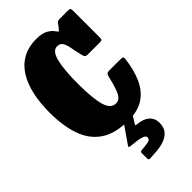

<svg xmlns="http://www.w3.org/2000/svg" viewBox="-315 -856 1234 1234"><g transform="rotate(-45 302.0 -239.5)"><path d="M15 -375Q15 -458.5 30.2 -530.5Q45.5 -602.5 78.2 -656.2Q111 -710 163.5 -740Q216 -770 290 -770Q342.5 -770 371.2 -753.2Q400 -736.5 413 -715.5Q423.5 -699 427.8 -702.5Q432 -706 444.5 -722L461 -744Q467 -751 471.8 -753Q476.5 -755 490 -755H560Q578.5 -755 581.8 -749.8Q585 -744.5 585 -726V-487Q585 -473 581.2 -469Q577.5 -465 562.5 -465H456Q438 -465 433 -470Q428 -475 424.5 -488.5Q413.5 -533.5 407.2 -568.2Q401 -603 389.2 -622.5Q377.5 -642 350 -642Q309.5 -642 292.2 -573Q275 -504 275 -375Q275 -246 293.5 -180Q312 -114 360 -114Q392.5 -114 411.2 -153Q430 -192 445 -261Q449.5 -281.5 455.2 -288.2Q461 -295 479 -295H577Q597 -295 601 -290Q605 -285 603 -271Q592.5 -186 563.8 -120.2Q535 -54.5 480.8 -17.2Q426.5 20 340 20Q218.5 20 147.5 -28.2Q76.5 -76.5 45.8 -165Q15 -253.5 15 -375ZM250 276.5V228Q250 219.5 254 217.2Q258 215 265.5 214.5Q296 212 322 207.5Q348 203 348 184.5Q348 169.5 329.2 162Q310.5 154.5 284 151.2Q257.5 148 235 146Q220.5 144.5 218.5 141.2Q216.5 138 221.5 131.5L302 15.5Q305.5 10.5 315 10.5H364Q375.5 10.5 378.8 12.5Q382 14.5 378 20.5L353.5 59.5Q347 68 348.2 71.8Q349.5 75.5 363 76.5Q411.5 80 440.2 104.8Q469 129.5 469 171.5Q469 213.5 448.2 237.5Q427.5 261.5 395 272.8Q362.5 284 327.2 287Q292 290 262.5 291Q250 291.5 250 276.5Z"/></g></svg>

Font: Besley* Condensed Fatface
Style: Regular
Weight: 900
Width: 3
Designer: Owen Earl
Foundry: indestructible type*
Version: Version 3.000; ttfautohint (v1.8.3)